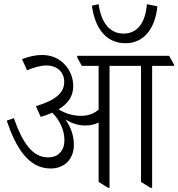

<svg xmlns="http://www.w3.org/2000/svg" viewBox="-20 -889 849 915"><path d="M579 -683C665 -683 720 -753 730 -859L680 -869C673 -782 636 -729 569 -729C501 -729 462 -783 450 -869L418 -862C432 -758 482 -683 579 -683ZM221 -86C287 -86 332 -130 332 -199C332 -241 319 -281 292 -320C320 -302 352 -291 386 -291C410 -291 432 -296 450 -305V-22L495 6H502V-575H652V-22L697 6H705V-575H809V-582L786 -623H348V-615L370 -575H450V-367C428 -347 400 -337 365 -337C327 -337 289 -349 259 -368C308 -397 329 -434 329 -479C329 -518 314 -554 290 -580C262 -611 224 -627 181 -627C149 -627 118 -620 85 -607L109 -554C143 -568 173 -577 201 -577C252 -577 286 -546 286 -498C286 -447 245 -411 151 -383L174 -332C195 -338 213 -345 229 -352C263 -318 287 -271 287 -221C287 -172 259 -139 209 -139C133 -139 86 -212 46 -326L12 -314C55 -187 115 -86 221 -86Z"/></svg>

Font: Noto Serif Devanagari Condensed Light
Style: Regular
Weight: 300
Width: 3
Designer: Universal Thirst, Indian Type Foundry and the Monotype Design Team
Foundry: Monotype Imaging Inc.
Version: Version 2.004